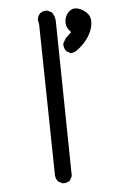

<svg xmlns="http://www.w3.org/2000/svg" viewBox="-55 -833 610 874"><g transform="rotate(-5 250.0 -396.0)"><path d="M195 -2 176 -12Q166 -24 164 -39L152 -732L148 -754Q150 -770 160 -781Q174 -793 195 -791L215 -781Q229 -761 229 -738L240 -31L230 -12Q216 0 195 -2ZM284 -589 265 -599Q252 -615 254 -636L267 -658L294 -684Q271 -707 272.5 -733.5Q274 -760 292 -777.5Q310 -795 335 -788Q360 -781 378 -759.5Q396 -738 386 -698Q376 -658 340.5 -622.5Q305 -587 284 -589Z"/></g></svg>

Font: NaniFont Regular
Style: Regular
Weight: 400
Designer: Nanigashitei
Version: Version 1.036